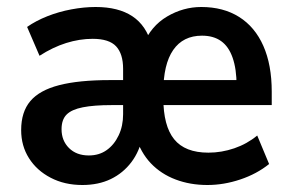

<svg xmlns="http://www.w3.org/2000/svg" viewBox="-20 -519 829 549"><path d="M215.5 10Q164.5 10 124.8 -10.8Q85 -31.5 62.8 -66.8Q40.5 -102 40.5 -147Q40.5 -199 66.8 -230Q93 -261 149.2 -275.5Q205.5 -290 294.5 -290H345V-218.5H299Q248.5 -218.5 216.8 -212.2Q185 -206 170.5 -191.5Q156 -177 156 -149.5Q156 -117 177.2 -95.8Q198.5 -74.5 234 -74.5Q263.5 -74.5 285 -89.8Q306.5 -105 319.2 -131.8Q332 -158.5 332 -192.5V-322Q332 -365 312 -386.5Q292 -408 245 -408Q207.5 -408 169.2 -396Q131 -384 93 -359.5L57.5 -442Q82.5 -459.5 115.2 -472.5Q148 -485.5 184 -492.2Q220 -499 253.5 -499Q318.5 -499 358.5 -472.5Q398.5 -446 413.5 -391H389.5Q411.5 -444.5 457.8 -471.8Q504 -499 555.5 -499Q618.5 -499 663.8 -470.5Q709 -442 733 -387.8Q757 -333.5 757 -257V-218.5H434.5V-290H670.5L656.5 -274Q656.5 -321.5 645.2 -353.8Q634 -386 612.2 -401.5Q590.5 -417 557.5 -417Q503.5 -417 475.2 -376Q447 -335 447 -256V-239Q447 -159 478 -120.8Q509 -82.5 576 -82.5Q613.5 -82.5 650 -95Q686.5 -107.5 715.5 -131.5L749.5 -50Q714 -21.5 667 -5.8Q620 10 573 10Q523.5 10 482 -5.8Q440.5 -21.5 411.2 -52.2Q382 -83 368 -129H387.5Q379.5 -87 355.8 -55.5Q332 -24 296.8 -7Q261.5 10 215.5 10Z"/></svg>

Font: Nunito Sans 12pt ExtraLight SemiCondensed
Style: Regular
Weight: 200
Width: 4
Version: Version 3.101;gftools[0.9.27]